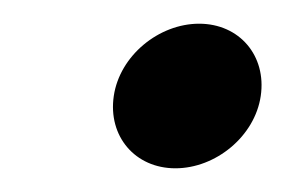

<svg xmlns="http://www.w3.org/2000/svg" viewBox="-20 -366 241 162"><path d="M76 -285C71 -251 94 -224 128 -224C162 -224 195 -251 200 -285C205 -319 182 -346 148 -346C114 -346 81 -319 76 -285Z"/></svg>

Font: Charger Pro
Style: NarObl
Weight: 400
Designer: Jasper
Foundry: Cannot Into Space Fonts
Version: Version 1.09